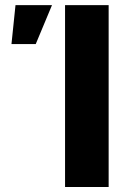

<svg xmlns="http://www.w3.org/2000/svg" viewBox="-20 -748 506 768"><path d="M414.6 -727.5V0H240.2V-727.5ZM25.9 -571.8 42 -727.5H188L123 -571.8Z"/></svg>

Font: Inter 24pt ExtraBold
Style: Regular
Weight: 800
Designer: Rasmus Andersson
Foundry: rsms
Version: Version 4.001;git-66647c0bb